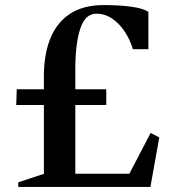

<svg xmlns="http://www.w3.org/2000/svg" viewBox="-20 -736 692 757"><path d="M153 -428Q152 -515 176.5 -579.5Q201 -644 253.5 -680Q306 -716 389 -716Q451 -716 498 -709.5Q545 -703 565 -689V-542H504Q493 -579 472 -611Q451 -643 422.5 -662.5Q394 -682 360 -682Q317 -682 297.5 -626Q278 -570 277 -472V-384H399V-322H277V-51H490L574 -212L608 -194L573 1H52V-17L148 -49H153V-322H44L46 -384H153Z"/></svg>

Font: Wittgenstein Semibold
Style: Regular
Weight: 600
Designer: Jörg Drees
Foundry: Jörg Drees
Version: Version 1.303; ttfautohint (v1.8.4.7-5d5b)